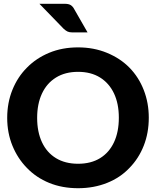

<svg xmlns="http://www.w3.org/2000/svg" viewBox="-20 -985 823 1013"><path d="M392 8Q308 8 239.5 -20Q171 -48 122 -99Q73 -149 45.5 -216.5Q18 -284 18 -363Q18 -443 45.5 -511Q73 -579 122 -628Q171 -678 239.5 -706.5Q308 -735 392 -735Q475 -735 545 -706Q615 -677 663 -628Q712 -578 738.5 -510Q765 -442 765 -364Q765 -284 738.5 -216.5Q712 -149 663 -99Q615 -48 545 -20Q475 8 392 8ZM392 -121Q460 -121 508 -150.5Q556 -180 581.5 -234.5Q607 -289 607 -364Q607 -438 581.5 -492Q556 -546 508 -576Q460 -606 392 -606Q324 -606 275.5 -576Q227 -546 201.5 -491.5Q176 -437 176 -363Q176 -289 201.5 -234.5Q227 -180 275.5 -150.5Q324 -121 392 -121ZM188 -965H321Q343 -965 354 -957.5Q365 -950 372 -936L442 -814H362Q346 -814 336.5 -818.5Q327 -823 316 -833Z"/></svg>

Font: Aleo ExtraBold
Style: Regular
Weight: 800
Designer: Alessio Laiso
Foundry: Alessio Laiso
Version: Version 2.001;gftools[0.9.29]